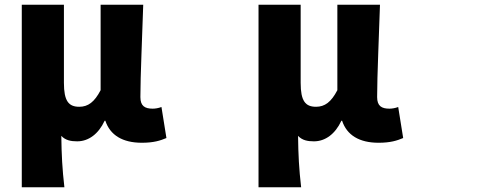

<svg xmlns="http://www.w3.org/2000/svg" viewBox="-20 -549 2040 811"><path d="M72 -529V242H252C243 164 240 106 239 25C257 44 280 48 306 48C354 48 396 17 422 -39H425C445 22 498 54 579 54C629 54 657 45 683 34L662 -97C649 -92 635 -90 625 -90C592 -90 573 -101 573 -139C573 -229 581 -399 585 -529H405V-168C379 -118 352 -98 315 -98C270 -98 250 -122 250 -199V-529Z M1072 -529V242H1252C1243 164 1240 106 1239 25C1257 44 1280 48 1306 48C1354 48 1396 17 1422 -39H1425C1445 22 1498 54 1579 54C1629 54 1657 45 1683 34L1662 -97C1649 -92 1635 -90 1625 -90C1592 -90 1573 -101 1573 -139C1573 -229 1581 -399 1585 -529H1405V-168C1379 -118 1352 -98 1315 -98C1270 -98 1250 -122 1250 -199V-529Z"/></svg>

Font: コーポレート・ロゴ ver3 Bold
Style: Regular
Weight: 700
Designer: [KANA_main] LOGOTYPE.JP [Source Han Sans] Ryoko NISHIZUKA 西塚涼子 (kana, bopomofo & ideographs); Paul D. Hunt (Latin, Greek
Version: Version 12.001;FEAKit 1.0